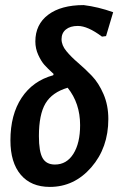

<svg xmlns="http://www.w3.org/2000/svg" viewBox="-20 -727 468 755"><path d="M176 8Q102 8 61.5 -40Q21 -88 21 -175Q21 -276 65 -342.5Q109 -409 189 -431L191 -436Q167 -458 154.5 -472Q142 -486 130.5 -511Q119 -536 119 -564Q119 -631 169.5 -669Q220 -707 309 -707Q366 -700 425 -679L397 -585L381 -583Q325 -625 286 -625Q256 -625 239 -611Q222 -597 222 -573Q222 -549 241 -526Q260 -503 287 -480Q314 -457 341 -429Q368 -401 387 -357Q406 -313 406 -259Q406 -146 339 -69Q272 8 176 8ZM133 -192Q133 -131 147.5 -105.5Q162 -80 196 -80Q242 -80 268.5 -122Q295 -164 295 -235Q295 -321 246 -382Q185 -364 159 -320.5Q133 -277 133 -192Z"/></svg>

Font: Alegreya Sans
Style: Bold Italic
Weight: 700
Italic angle: -7°
Designer: Juan Pablo del Peral
Foundry: Huerta Tipografica
Version: Version 2.007